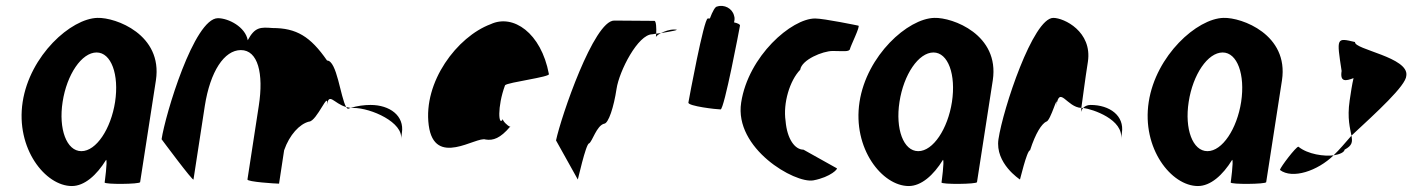

<svg xmlns="http://www.w3.org/2000/svg" viewBox="-20 -616 4737 644"><path d="M56 -274C32 -118 132 8 221 8C263 8 304 -28 336 -80C341 -76 331 -4 331 -4C330 3 449 2 450 -5L503 -347C526 -500 368 -558 307 -556C218 -554 80 -430 56 -274ZM190 -274C204 -366 254 -440 304 -440C353 -440 380 -366 366 -274C352 -184 303 -109 253 -109C203 -109 176 -184 190 -274Z M522 -149C522 -149 628 -6 629 -14L667 -261C685 -376 732 -448 788 -448C845 -448 865 -370 848 -261L810 -14C809 -6 905 0 916 0L933 -112C951 -164 985 -200 1016 -208C1043 -208 1085 -320 1076 -261C1083 -309 1099 -269 1141 -257C1122 -290 1110 -413 1077 -413C1021 -494 974 -522 894 -522C854 -525 835 -526 811 -481C803 -526 746 -555 711 -555C631 -555 534 -230 522 -149ZM1141 -257C1143 -254 1145 -252 1147 -251L1156 -254ZM1156 -254H1165C1225 -254 1334 -205 1325 -149L1328 -170C1337 -228 1287 -264 1223 -264C1202 -264 1178 -261 1156 -254Z M1418 -196C1437 -52 1578 -160 1609 -148C1634 -144 1658 -152 1691 -191C1683 -193 1664 -212 1667 -217C1652 -188 1647 -257 1674 -330C1682 -340 1829 -358 1821 -368C1795 -506 1701 -570 1626 -535C1513 -493 1399 -341 1418 -196ZM1667 -217C1667 -217 1667 -218 1667 -218C1667 -218 1667 -217 1667 -217ZM1692 -192 1691 -191C1693 -191 1693 -191 1692 -190Z M1845 -145 1918 -14C1917 -6 1945 -135 1956 -135C1967 -142 1981 -194 2006 -201C2021 -201 2039 -258 2048 -318C2057 -378 2120 -501 2168 -501C2168 -501 2173 -502 2181 -503C2182 -520 2181 -546 2175 -546C2175 -546 2082 -547 2040 -547C1972 -547 1862 -225 1845 -145ZM2181 -503C2181 -498 2180 -494 2180 -491C2180 -494 2187 -500 2197 -505C2191 -504 2186 -504 2181 -503ZM2197 -505C2228 -510 2268 -517 2241 -517C2225 -517 2209 -511 2197 -505Z M2289 -272C2287 -260 2384 -249 2397 -249C2409 -249 2460 -518 2462 -530C2463 -534 2455 -538 2442 -541C2444 -548 2445 -556 2442 -564C2436 -588 2409 -602 2385 -594C2379 -594 2370 -578 2361 -554H2354C2341 -554 2291 -284 2289 -272Z M2466 -272C2442 -118 2646 0 2708 -11C2767 -22 2794 -52 2786 -52L2675 -114C2646 -114 2620 -150 2615 -210C2606 -270 2629 -346 2664 -382C2669 -416 2740 -445 2773 -445C2807 -445 2829 -441 2831 -452C2833 -462 2867 -530 2859 -530C2859 -530 2744 -554 2714 -554C2635 -554 2490 -428 2466 -272Z M2863 -274C2839 -118 2939 8 3028 8C3070 8 3111 -28 3143 -80C3148 -76 3138 -4 3138 -4C3137 3 3256 2 3257 -5L3310 -347C3333 -500 3175 -558 3114 -556C3025 -554 2887 -430 2863 -274ZM2997 -274C3011 -366 3061 -440 3111 -440C3160 -440 3187 -366 3173 -274C3159 -184 3110 -109 3060 -109C3010 -109 2983 -184 2997 -274Z M3329 -149C3317 -68 3401 -14 3401 -14C3400 -6 3424 -112 3435 -112C3454 -171 3474 -200 3489 -208C3504 -208 3531 -314 3523 -261C3534 -331 3558 -256 3607 -254C3611 -281 3619 -346 3629 -409C3644 -510 3549 -556 3513 -556C3445 -556 3344 -250 3329 -149ZM3607 -254C3607 -246 3605 -242 3606 -241C3605 -237 3606 -246 3613 -254ZM3613 -254C3645 -250 3750 -215 3740 -149L3743 -170C3752 -228 3702 -264 3638 -264C3626 -264 3618 -259 3613 -254Z M3833 -274C3809 -118 3909 8 3998 8C4040 8 4081 -28 4113 -80C4118 -76 4108 -4 4108 -4C4107 3 4226 2 4227 -5L4280 -347C4303 -500 4145 -558 4084 -556C3995 -554 3857 -430 3833 -274ZM3967 -274C3981 -366 4031 -440 4081 -440C4130 -440 4157 -366 4143 -274C4129 -184 4080 -109 4030 -109C3980 -109 3953 -184 3967 -274Z M4273 -46C4315 -14 4400 -43 4453 -95C4422 -91 4367 -98 4335 -124C4327 -124 4275 -56 4273 -46ZM4480 -378C4474 -340 4494 -344 4520 -354C4515 -333 4511 -306 4507 -279C4498 -218 4509 -184 4513 -161C4597 -239 4696 -329 4697 -362C4707 -424 4521 -450 4525 -475C4462 -490 4463 -490 4480 -378ZM4453 -95C4473 -98 4489 -105 4490 -114C4516 -128 4517 -140 4513 -161C4492 -137 4473 -114 4453 -95Z"/></svg>

Font: Ampere
Style: SCUltCndIta
Weight: 400
Version: Version 1